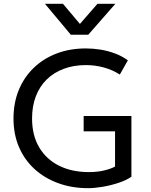

<svg xmlns="http://www.w3.org/2000/svg" viewBox="-20 -968 791 1003"><path d="M440 15Q356 15 285 -10.8Q214 -36.5 161.2 -84.2Q108.5 -132 79.5 -199Q50.5 -266 50.5 -348.5Q50.5 -431.5 78.5 -498.8Q106.5 -566 157.2 -614.5Q208 -663 277 -689Q346 -715 428.5 -715Q466.5 -715 505 -708.8Q543.5 -702.5 580 -689Q616.5 -675.5 648 -653L606 -578.5Q567 -603.5 521.5 -615.8Q476 -628 428.5 -628Q365 -628 313 -608.5Q261 -589 224 -552.8Q187 -516.5 167.2 -465Q147.5 -413.5 147.5 -349.5Q147.5 -260.5 185 -197.8Q222.5 -135 289.2 -102Q356 -69 444 -69Q489.5 -69 525 -77.8Q560.5 -86.5 581 -98V-282H417V-362H666.5V-45Q640.5 -26.5 600 -13Q559.5 0.5 516.2 7.8Q473 15 440 15ZM350 -786.5 215 -948H309L397.5 -843L489 -948H582.5L441 -786.5Z"/></svg>

Font: Geologica Thin Roman Light
Style: Regular
Weight: 300
Version: Version 1.010;gftools[0.9.28]